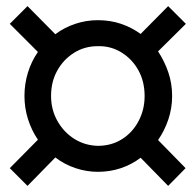

<svg xmlns="http://www.w3.org/2000/svg" viewBox="-20 -559 640 628"><path d="M70 49 12 -9 104 -102Q83 -133 71.5 -169.5Q60 -206 60 -245Q60 -285 71.5 -322Q83 -359 104 -389L12 -481L70 -539L161 -447Q190 -469 226 -481Q262 -493 300 -493Q341 -493 376 -481Q411 -469 440 -448L530 -539L588 -481L497 -391Q518 -359 530.5 -322.5Q543 -286 543 -245Q543 -205 530.5 -168Q518 -131 497 -101L587 -9L530 49L440 -43Q411 -21 375.5 -9Q340 3 300 3Q263 3 227 -9Q191 -21 161 -44ZM300 -82Q344 -82 378.5 -103.5Q413 -125 433 -162.5Q453 -200 453 -245Q453 -292 433 -328.5Q413 -365 378 -387Q343 -409 300 -408Q257 -408 222.5 -386.5Q188 -365 167.5 -328.5Q147 -292 147 -245Q147 -200 168 -163Q189 -126 223.5 -104.5Q258 -83 300 -82Z"/></svg>

Font: Nunito Sans 6pt SemiBold
Style: Regular
Weight: 600
Version: Version 3.101;gftools[0.9.27]